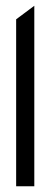

<svg xmlns="http://www.w3.org/2000/svg" viewBox="-20 -656 183 666"><path d="M99 -10V-636L36 -589V-10Z"/></svg>

Font: Charger Pro
Style: LitNar
Weight: 300
Designer: Jasper
Foundry: Cannot Into Space Fonts
Version: Version 1.09